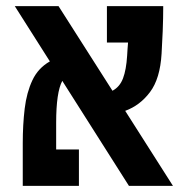

<svg xmlns="http://www.w3.org/2000/svg" viewBox="-20 -606 626 626"><path d="M400.4 0 183.1 -342.3Q163.1 -305.2 163.1 -205.6V-118.7H237.3V0H54.2V-139.2Q54.2 -199.2 60.5 -252Q66.9 -304.7 85.7 -344.5Q104.5 -384.3 142.6 -405.8L28.3 -585.9H170.9L346.7 -310.1Q370.6 -322.8 381.1 -350.6Q391.6 -378.4 394.5 -424.3Q395 -434.6 395.8 -445.6Q396.5 -456.5 397.5 -467.3H328.6V-585.9H512.2Q512.2 -547.4 510.5 -504.4Q508.8 -461.4 506.8 -430.7Q502 -349.6 469.2 -305.9Q436.5 -262.2 388.2 -244.6L543.9 0Z"/></svg>

Font: Cascadia Code SemiBold
Style: Regular
Weight: 600
Monospace: yes
Designer: Aaron Bell
Foundry: Saja Typeworks
Version: Version 2404.023; ttfautohint (v1.8.4)